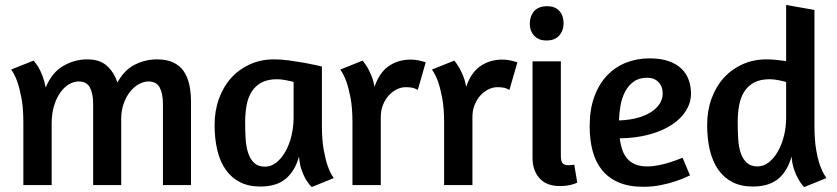

<svg xmlns="http://www.w3.org/2000/svg" viewBox="-20 -745 3368 773"><path d="M636 0V-326Q636 -368 623 -392.5Q610 -417 578 -417Q559 -417 539.5 -406.5Q520 -396 504 -376Q488 -356 478 -328Q468 -300 468 -266V0H355V-326Q355 -368 342 -392.5Q329 -417 297 -417Q277 -417 257.5 -405.5Q238 -394 222.5 -372Q207 -350 197.5 -318.5Q188 -287 188 -248V0H74V-252Q74 -312 66 -352.5Q58 -393 49 -418Q38 -447 25 -465L115 -501Q125 -490 135 -474Q143 -460 151 -439.5Q159 -419 164 -393Q189 -453 234.5 -479.5Q280 -506 331 -506Q382 -506 410.5 -480Q439 -454 453 -413Q480 -463 522.5 -484.5Q565 -506 612 -506Q651 -506 677.5 -493.5Q704 -481 719.5 -458.5Q735 -436 742 -404.5Q749 -373 749 -334V0Z M1276 -241Q1276 -181 1283.5 -140.5Q1291 -100 1300 -75Q1311 -45 1324 -28L1235 8Q1222 -5 1211 -23Q1202 -39 1194 -61.5Q1186 -84 1184 -115Q1167 -55 1129.5 -24.5Q1092 6 1028 6Q981 6 946.5 -11.5Q912 -29 889 -61.5Q866 -94 855 -140Q844 -186 844 -242Q844 -299 861.5 -347.5Q879 -396 910.5 -431Q942 -466 986 -486Q1030 -506 1083 -506Q1113 -506 1145.5 -501.5Q1178 -497 1206 -492Q1234 -487 1253.5 -482.5Q1273 -478 1276 -477ZM1162 -271V-415Q1152 -418 1132 -422Q1112 -426 1096 -426Q1058 -426 1033.5 -413Q1009 -400 994 -377Q979 -354 973 -322Q967 -290 967 -252Q967 -217 969 -185Q971 -153 979.5 -128Q988 -103 1004 -88.5Q1020 -74 1047 -74Q1072 -74 1093 -91Q1114 -108 1129.5 -135.5Q1145 -163 1153.5 -198.5Q1162 -234 1162 -271Z M1513 -274V0H1399V-252Q1399 -312 1391 -352.5Q1383 -393 1374 -418Q1363 -447 1350 -465L1440 -501Q1449 -490 1459 -474Q1467 -460 1475 -441Q1483 -422 1488 -396Q1508 -454 1546 -479.5Q1584 -505 1632 -505Q1655 -505 1675 -499.5Q1695 -494 1694 -494L1662 -383Q1663 -383 1650.5 -388.5Q1638 -394 1613 -394Q1595 -394 1577 -385Q1559 -376 1545 -360.5Q1531 -345 1522 -323Q1513 -301 1513 -274Z M1882 -274V0H1768V-252Q1768 -312 1760 -352.5Q1752 -393 1743 -418Q1732 -447 1719 -465L1809 -501Q1818 -490 1828 -474Q1836 -460 1844 -441Q1852 -422 1857 -396Q1877 -454 1915 -479.5Q1953 -505 2001 -505Q2024 -505 2044 -499.5Q2064 -494 2063 -494L2031 -383Q2032 -383 2019.5 -388.5Q2007 -394 1982 -394Q1964 -394 1946 -385Q1928 -376 1914 -360.5Q1900 -345 1891 -323Q1882 -301 1882 -274Z M2124 -109V-498H2238V-119Q2238 -96 2245 -88Q2252 -80 2266 -80Q2270 -80 2274.5 -80Q2279 -80 2283 -81Q2287 -81 2292 -82L2304 -10Q2297 -6 2286 -3Q2277 0 2263.5 2Q2250 4 2233 4Q2180 4 2152 -27.5Q2124 -59 2124 -109ZM2249 -652Q2249 -622 2231.5 -602Q2214 -582 2180 -582Q2148 -582 2130.5 -601.5Q2113 -621 2113 -649Q2113 -680 2130.5 -700Q2148 -720 2183 -720Q2215 -720 2232 -701Q2249 -682 2249 -652Z M2595 -510Q2640 -510 2671.5 -499Q2703 -488 2723 -469Q2743 -450 2752.5 -424Q2762 -398 2762 -368Q2762 -332 2742 -299.5Q2722 -267 2684.5 -242.5Q2647 -218 2594 -203.5Q2541 -189 2475 -188Q2478 -165 2484.5 -144.5Q2491 -124 2503.5 -108.5Q2516 -93 2536 -84Q2556 -75 2586 -75Q2608 -75 2633 -80Q2658 -85 2679 -92Q2704 -100 2728 -110L2758 -39Q2732 -26 2702 -16Q2676 -7 2642 0Q2608 7 2570 7Q2512 7 2471 -10.5Q2430 -28 2404 -60Q2378 -92 2366 -137Q2354 -182 2354 -237Q2354 -304 2372.5 -355Q2391 -406 2423.5 -440.5Q2456 -475 2500 -492.5Q2544 -510 2595 -510ZM2472 -260Q2520 -262 2553.5 -272.5Q2587 -283 2608 -298.5Q2629 -314 2638.5 -332Q2648 -350 2648 -368Q2648 -397 2631 -414.5Q2614 -432 2586 -432Q2553 -432 2531.5 -416.5Q2510 -401 2497 -376.5Q2484 -352 2478.5 -321.5Q2473 -291 2472 -260Z M3218 8Q3216 7 3209 -1.5Q3202 -10 3193.5 -25Q3185 -40 3177 -62.5Q3169 -85 3167 -115Q3150 -55 3112.5 -24.5Q3075 6 3011 6Q2964 6 2929.5 -11.5Q2895 -29 2872 -61.5Q2849 -94 2838 -140Q2827 -186 2827 -242Q2827 -299 2844.5 -347.5Q2862 -396 2893.5 -431Q2925 -466 2969 -486Q3013 -506 3066 -506Q3084 -506 3104.5 -504Q3125 -502 3145 -499V-725L3259 -705V-241Q3259 -181 3266 -141.5Q3273 -102 3282 -77.5Q3291 -53 3298.5 -42Q3306 -31 3307 -28ZM3145 -271V-415Q3135 -418 3115 -422Q3095 -426 3079 -426Q3041 -426 3016.5 -413Q2992 -400 2977 -377Q2962 -354 2956 -322Q2950 -290 2950 -252Q2950 -217 2952 -185Q2954 -153 2962.5 -128.5Q2971 -104 2987 -89.5Q3003 -75 3030 -75Q3055 -75 3076 -92Q3097 -109 3112.5 -136.5Q3128 -164 3136.5 -199Q3145 -234 3145 -271Z"/></svg>

Font: Amaranth
Style: Regular
Weight: 400
Designer: Gesine Todt
Foundry: Gesine Todt
Version: Version 1.001